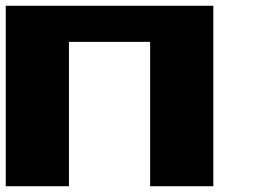

<svg xmlns="http://www.w3.org/2000/svg" viewBox="-20 -645 884 665"><path d="M718.8 0H500V-500H218.8V0H0V-625H718.8Z"/></svg>

Font: CraftyPE
Style: Regular
Weight: 400
Designer: Erek Butcher
Foundry: Haunted Coop
Version: Version 0.018;April 4, 2024;FontCreator 15.0.0.2962 64-bit